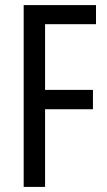

<svg xmlns="http://www.w3.org/2000/svg" viewBox="-20 -734 420 754"><path d="M157 0V-305H345V-381H157V-639H357V-714H73V0Z"/></svg>

Font: Noto Sans Sinhala UI ExtraCondensed
Style: Regular
Weight: 400
Width: 2
Designer: Jelle Bosma - Monotype Design Team
Foundry: Monotype Imaging Inc.
Version: Version 2.006